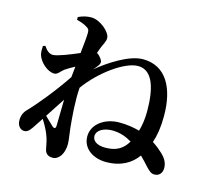

<svg xmlns="http://www.w3.org/2000/svg" viewBox="-120 -951 1241 1151"><g transform="rotate(15 500.0 -375.5)"><path d="M233 -467C246 -476 268 -489 292 -502L285 -435C217 -333 127 -224 81 -177C60 -156 51 -134 51 -105C51 -70 73 -49 96 -50C120 -50 135 -74 153 -102L184 -149C202 -121 218 -91 227 -68C239 -39 244 -13 249 14C253 42 266 61 301 61C339 61 369 18 369 -41C369 -69 362 -100 358 -140C352 -202 343 -303 349 -384V-386C430 -499 572 -603 655 -603C749 -603 777 -489 777 -354C777 -308 771 -266 760 -230C724 -240 683 -247 634 -247C545 -247 469 -194 469 -117C469 -44 534 3 616 3C710 3 771 -35 810 -89C832 -68 850 -47 862 -34C884 -11 897 1 917 0C947 0 964 -23 964 -52C964 -85 948 -111 924 -134C908 -149 886 -168 858 -186C873 -230 882 -283 882 -353C882 -527 816 -650 673 -650C587 -650 470 -572 399 -514L411 -528C425 -545 433 -554 433 -568C433 -579 416 -603 396 -615L407 -646C419 -678 432 -693 432 -716C432 -753 364 -812 309 -812C280 -812 255 -805 229 -793V-776C256 -769 277 -761 291 -752C309 -742 312 -736 312 -714C312 -691 307 -645 301 -589C246 -565 170 -535 143 -535C120 -535 103 -551 86 -576L72 -571C71 -552 70 -532 75 -516C87 -476 136 -429 180 -429C201 -429 213 -452 233 -467ZM728 -154C698 -102 656 -79 590 -79C536 -79 510 -102 510 -130C510 -168 556 -190 606 -190C652 -190 693 -175 728 -154ZM278 -293 275 -131C274 -112 266 -109 252 -121L199 -172Z"/></g></svg>

Font: Noto Serif JP
Style: Bold
Weight: 700
Designer: Ryoko NISHIZUKA 西塚涼子 (kana & ideographs); Frank Grießhammer (Latin, Greek & Cyrillic); Wenlong ZHANG 张文龙 (bopomofo); San
Foundry: Adobe
Version: Version 2.001;hotconv 1.1.0;makeotfexe 2.6.0